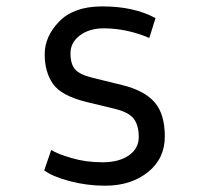

<svg xmlns="http://www.w3.org/2000/svg" viewBox="-20 -572 640 604"><path d="M311 12.2Q253.4 12.2 199.2 -2.2Q145 -16.6 119.1 -36.1L141.1 -100.1Q161.6 -87.4 206.1 -74.5Q250.5 -61.5 302.5 -61.5Q354.5 -61.5 385.5 -83.3Q416.5 -105 416.5 -141.1Q416.5 -177.2 401.1 -198Q385.7 -218.8 341.8 -229.5L251 -251.5Q172.4 -271 146.5 -308.3Q120.6 -345.7 120.6 -401.4Q120.6 -457 165.8 -503.9Q210.9 -550.8 297.4 -551.8H303.7Q400.9 -551.8 469.2 -515.1L449.7 -452.6Q378.4 -482.9 305.2 -482.9Q259.8 -482.4 230.7 -460.2Q201.7 -438 201.7 -404.3Q201.7 -370.6 216.3 -353.8Q231 -336.9 272 -327.1L365.2 -304.2Q434.6 -287.1 466.6 -250Q498.5 -212.9 498.5 -142.8Q498.5 -72.8 445.1 -30.3Q391.6 12.2 311 12.2Z"/></svg>

Font: Oxygen Mono
Style: Regular
Weight: 400
Designer: Vernon Adams
Foundry: Vernon Adams
Version: Version 0.201; ttfautohint (v0.8) -r 50 -G 200 -x